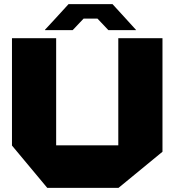

<svg xmlns="http://www.w3.org/2000/svg" viewBox="-20 -910 837 930"><path d="M553 0V-725H767V-175L554 0ZM209 0 38 -205V-206H553V0ZM38 -206V-725H252V-206ZM248 -820 312 -890H525L589 -820ZM198 -764V-766L248 -820H385L332 -764ZM505 -764 452 -820H589L639 -765V-764Z"/></svg>

Font: Foldit ExtraBold
Style: Regular
Weight: 800
Version: Version 1.003